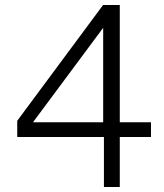

<svg xmlns="http://www.w3.org/2000/svg" viewBox="-20 -743 652 763"><path d="M389.5 -723H456V-257H580V-198.5H456V0H393V-198.5H48.5V-263ZM111 -257H390V-632.5Z"/></svg>

Font: Public Sans ExtraLight
Style: Regular
Weight: 250
Designer: The Public Sans Project Authors: Dan O. Williams and USWDS (Libre Franklin designed by Pablo Impallari and Rodrigo Fuenz
Version: Version 1.007